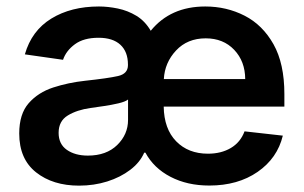

<svg xmlns="http://www.w3.org/2000/svg" viewBox="-20 -573 957 604"><path d="M638.5 10.7Q569.2 10.7 516.5 -16.7Q463.8 -44 437.5 -92.7H433.6Q420.5 -62.1 389.7 -38.7Q359 -15.3 317.3 -2.1Q275.6 11 228.7 11Q146.3 11 93.4 -30.9Q40.5 -72.8 40.5 -153.1Q40.5 -214.5 70.3 -248.4Q100.1 -282.3 147.5 -297.8Q195 -313.2 247.5 -318.9Q320 -326.7 351.2 -333.8Q382.5 -340.9 382.5 -367.9V-370Q382.5 -410.2 358.7 -432.2Q334.9 -454.2 290.1 -454.2Q243.3 -454.2 215.6 -433.8Q187.9 -413.4 178.3 -384.9L58.2 -402Q79.5 -476.6 141.5 -514.6Q203.5 -552.6 291.2 -552.6Q319.6 -552.6 350.7 -546.2Q381.7 -539.8 409.1 -523.3Q436.4 -506.7 454.2 -476.2Q516.3 -552.6 625.7 -552.6Q692.8 -552.6 749.5 -523.6Q806.1 -494.7 840.4 -433.8Q874.6 -372.9 874.6 -277V-237.6H495Q496.1 -167.6 534.1 -128.6Q572.1 -89.5 634.2 -89.5Q675.8 -89.5 706.1 -107.4Q736.5 -125.4 749.3 -159.8L869.7 -146.3Q852.6 -75.3 790.5 -32.3Q728.3 10.7 638.5 10.7ZM256.4 -83.5Q314.6 -83.5 348.7 -116.8Q382.8 -150.2 382.8 -195.7V-259.9Q374.6 -253.2 352.8 -248Q331 -242.9 306.5 -239.3Q282 -235.8 264.9 -233.3Q221.9 -227.3 193.2 -209.7Q164.4 -192.1 164.4 -155.2Q164.4 -119.7 190.3 -101.6Q216.3 -83.5 256.4 -83.5ZM495.4 -324.2H751.4Q751.1 -380 716.8 -416.2Q682.5 -452.4 627.1 -452.4Q569.6 -452.4 533.9 -414.2Q498.2 -376.1 495.4 -324.2Z"/></svg>

Font: Inter UI Semi Bold
Style: Regular
Weight: 600
Designer: Rasmus Andersson
Foundry: rsms
Version: 3.2;8d6f07862